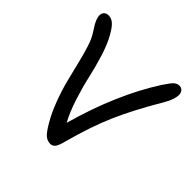

<svg xmlns="http://www.w3.org/2000/svg" viewBox="-184 -870 1043 1043"><g transform="rotate(45 337.5 -349.0)"><path d="M347.2 11.2Q323.7 11.2 305.9 -3.2Q288.1 -17.6 261.2 -64Q232.4 -112.3 209 -174.6Q185.5 -236.8 170.9 -294.2Q156.2 -351.6 143.3 -405.8Q130.4 -460 115.7 -506.1Q101.1 -552.2 84 -578.1Q64.9 -608.4 58.8 -618.7Q52.7 -628.9 46.9 -643.8Q41 -658.7 41 -670.9Q41 -687 50 -697Q59.1 -707 77.1 -707Q99.1 -707 117.4 -690.9Q135.7 -674.8 157.2 -636.2Q182.6 -592.3 203.9 -523.7Q225.1 -455.1 238.5 -394Q252 -333 275.6 -259.3Q299.3 -185.5 328.1 -132.8Q412.1 -433.1 547.9 -644Q575.2 -685.5 588.9 -697.3Q602.5 -709 619.1 -709Q634.8 -709 643.8 -698.2Q652.8 -687.5 652.8 -671.9Q652.8 -636.7 624 -587.9Q533.7 -434.6 484.9 -322Q436 -209.5 394 -53.2Q384.8 -16.6 373.8 -2.7Q362.8 11.2 347.2 11.2Z"/></g></svg>

Font: Shantell Sans Normal
Style: Regular
Weight: 400
Designer: Stephen Nixon, Anya Danilova, Shantell Martin
Foundry: Arrow Type
Version: Version 1.006;[559af2be0]